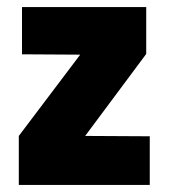

<svg xmlns="http://www.w3.org/2000/svg" viewBox="-20 -521 475 541"><path d="M392 -501H42V-368L206 -367L33 -138V0H402V-137L220 -138L392 -369Z"/></svg>

Font: Advent Pro ExtraBold
Style: Regular
Weight: 800
Designer: VivaRado, Andreas Kalpakidis
Foundry: VivaRado, Andreas Kalpakidis
Version: Version 3.000